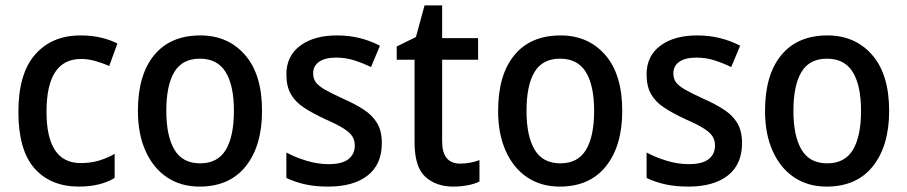

<svg xmlns="http://www.w3.org/2000/svg" viewBox="-20 -680 3355 710"><path d="M272 10Q167 10 107.5 -57.5Q48 -125 48 -266Q48 -408 110 -478.5Q172 -549 278 -549Q320 -549 355 -540.5Q390 -532 414 -519L384 -436Q359 -447 332 -454.5Q305 -462 280 -462Q152 -462 152 -267Q152 -77 278 -77Q315 -77 345.5 -86Q376 -95 404 -111V-22Q351 10 272 10Z M949 -270Q949 -141 889 -65.5Q829 10 718 10Q649 10 598 -24Q547 -58 518.5 -121Q490 -184 490 -270Q490 -403 550 -476Q610 -549 721 -549Q823 -549 886 -477Q949 -405 949 -270ZM595 -270Q595 -177 625 -126.5Q655 -76 720 -76Q785 -76 815 -126Q845 -176 845 -270Q845 -364 814.5 -413.5Q784 -463 719 -463Q654 -463 624.5 -413.5Q595 -364 595 -270Z M1392 -151Q1392 -72 1339.5 -31Q1287 10 1194 10Q1145 10 1107.5 1.5Q1070 -7 1039 -22V-116Q1070 -99 1112 -86Q1154 -73 1195 -73Q1245 -73 1268.5 -91.5Q1292 -110 1292 -142Q1292 -161 1283 -175.5Q1274 -190 1250.5 -205Q1227 -220 1181 -240Q1136 -261 1104 -282Q1072 -303 1055.5 -332Q1039 -361 1039 -405Q1039 -473 1090 -511Q1141 -549 1226 -549Q1270 -549 1309 -539.5Q1348 -530 1385 -511L1352 -432Q1321 -447 1289.5 -457Q1258 -467 1223 -467Q1182 -467 1160 -451.5Q1138 -436 1138 -409Q1138 -389 1148 -375.5Q1158 -362 1182.5 -348Q1207 -334 1251 -314Q1294 -295 1326 -274Q1358 -253 1375 -224Q1392 -195 1392 -151Z M1682 -75Q1700 -75 1719 -78.5Q1738 -82 1753 -88V-9Q1736 0 1710 5Q1684 10 1656 10Q1593 10 1553 -26Q1513 -62 1513 -154V-459H1447V-508L1518 -543L1550 -660H1615V-539H1748V-459H1615V-157Q1615 -75 1682 -75Z M2281 -270Q2281 -141 2221 -65.5Q2161 10 2050 10Q1981 10 1930 -24Q1879 -58 1850.5 -121Q1822 -184 1822 -270Q1822 -403 1882 -476Q1942 -549 2053 -549Q2155 -549 2218 -477Q2281 -405 2281 -270ZM1927 -270Q1927 -177 1957 -126.5Q1987 -76 2052 -76Q2117 -76 2147 -126Q2177 -176 2177 -270Q2177 -364 2146.5 -413.5Q2116 -463 2051 -463Q1986 -463 1956.5 -413.5Q1927 -364 1927 -270Z M2724 -151Q2724 -72 2671.5 -31Q2619 10 2526 10Q2477 10 2439.5 1.5Q2402 -7 2371 -22V-116Q2402 -99 2444 -86Q2486 -73 2527 -73Q2577 -73 2600.5 -91.5Q2624 -110 2624 -142Q2624 -161 2615 -175.5Q2606 -190 2582.5 -205Q2559 -220 2513 -240Q2468 -261 2436 -282Q2404 -303 2387.5 -332Q2371 -361 2371 -405Q2371 -473 2422 -511Q2473 -549 2558 -549Q2602 -549 2641 -539.5Q2680 -530 2717 -511L2684 -432Q2653 -447 2621.5 -457Q2590 -467 2555 -467Q2514 -467 2492 -451.5Q2470 -436 2470 -409Q2470 -389 2480 -375.5Q2490 -362 2514.5 -348Q2539 -334 2583 -314Q2626 -295 2658 -274Q2690 -253 2707 -224Q2724 -195 2724 -151Z M3268 -270Q3268 -141 3208 -65.5Q3148 10 3037 10Q2968 10 2917 -24Q2866 -58 2837.5 -121Q2809 -184 2809 -270Q2809 -403 2869 -476Q2929 -549 3040 -549Q3142 -549 3205 -477Q3268 -405 3268 -270ZM2914 -270Q2914 -177 2944 -126.5Q2974 -76 3039 -76Q3104 -76 3134 -126Q3164 -176 3164 -270Q3164 -364 3133.5 -413.5Q3103 -463 3038 -463Q2973 -463 2943.5 -413.5Q2914 -364 2914 -270Z"/></svg>

Font: Noto Sans Tamil SemiCondensed Medium
Style: Regular
Weight: 500
Width: 4
Designer: Jelle Bosma - Monotype Design Team
Foundry: Monotype Imaging Inc.
Version: Version 2.004; ttfautohint (v1.8.4.7-5d5b)